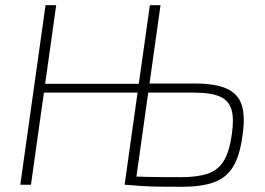

<svg xmlns="http://www.w3.org/2000/svg" viewBox="-20 -710 1019 738"><path d="M728 -389Q808 -389 852 -369Q896 -349 909.5 -305Q923 -261 912 -189Q902 -111 875.5 -68.5Q849 -26 801.5 -9Q754 8 679 8Q627 8 591 7.5Q555 7 525 5Q495 3 460 0L477 -32Q498 -31 550 -30Q602 -29 675 -29Q739 -29 778.5 -42.5Q818 -56 840 -91.5Q862 -127 871 -194Q880 -253 870 -288Q860 -323 826 -338.5Q792 -354 725 -354H523L528 -389ZM196 -690 99 0H58L155 -690ZM525 -388 520 -354H141L146 -388ZM597 -690 500 0H459L556 -690Z"/></svg>

Font: Exo 2 ExtraLight
Style: Italic
Weight: 250
Italic angle: -8°
Designer: Natanael Gama
Foundry: Natanael Gama
Version: Version 2.010